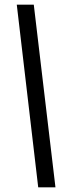

<svg xmlns="http://www.w3.org/2000/svg" viewBox="-20 -755 268 824"><path d="M52 -735H125L218 49H144Z"/></svg>

Font: Archivo Narrow Medium
Style: Italic
Weight: 500
Italic angle: -8°
Designer: Hector Gatti
Foundry: Omnibus-Type
Version: Version 2.001